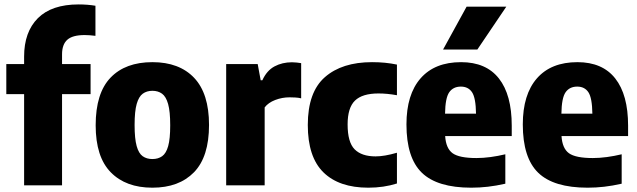

<svg xmlns="http://www.w3.org/2000/svg" viewBox="-20 -838 2882 868"><path d="M89 0V-412.5H8.5V-548.5H89V-582Q89 -693.5 151.2 -755.8Q213.5 -818 335.5 -818Q375.5 -818 411.5 -812V-676Q384.5 -679.5 362.5 -679.5Q308 -679.5 284.2 -658.2Q260.5 -637 260.5 -592V-548.5H389.5V-412.5H260.5V0Z M669 10.5Q549 10.5 480.8 -59Q412.5 -128.5 412.5 -271.5Q412.5 -417 479.8 -487Q547 -557 669 -557Q790.5 -557 857.8 -486Q925 -415 925 -273Q925 -129 857 -59.2Q789 10.5 669 10.5ZM669 -119Q695 -119 713 -131.8Q731 -144.5 740.2 -177.2Q749.5 -210 749.5 -271.5Q749.5 -334 740 -367.8Q730.5 -401.5 712.5 -414.5Q694.5 -427.5 669 -427.5Q643.5 -427.5 625.5 -414.5Q607.5 -401.5 598 -368.2Q588.5 -335 588.5 -273Q588.5 -211 597.8 -177.8Q607 -144.5 625 -131.8Q643 -119 669 -119Z M1002.5 0V-548.5H1145L1158.5 -475H1166Q1186 -519 1221 -537.8Q1256 -556.5 1300 -556.5Q1311 -556.5 1322 -555.2Q1333 -554 1341.5 -552.5V-393.5Q1329 -396.5 1315 -397.2Q1301 -398 1289 -398Q1255.5 -398 1224.2 -386Q1193 -374 1176.5 -352.5V0Z M1645 10.5Q1513 10.5 1442.2 -58.8Q1371.5 -128 1371.5 -273Q1371.5 -421.5 1448.8 -489.2Q1526 -557 1662 -557Q1723 -557 1774.5 -546V-407.5Q1730 -415.5 1691 -415.5Q1618 -415.5 1584.8 -383.2Q1551.5 -351 1551.5 -275.5Q1551.5 -195 1583.2 -163Q1615 -131 1678 -131Q1718 -131 1774.5 -147.5V-8.5Q1715 10.5 1645 10.5Z M2110.5 10.5Q1957 10.5 1887.2 -57Q1817.5 -124.5 1817.5 -275.5Q1817.5 -411 1881.5 -484Q1945.5 -557 2064.5 -557Q2177.5 -557 2235.5 -483.2Q2293.5 -409.5 2293.5 -270V-223H1992.5Q1996 -167 2026.2 -145.2Q2056.5 -123.5 2134 -123.5Q2164.5 -123.5 2197.8 -128Q2231 -132.5 2264.5 -140.5V-7.5Q2222.5 2 2185.5 6.2Q2148.5 10.5 2110.5 10.5ZM2063.5 -446.5Q2029 -446.5 2011 -421Q1993 -395.5 1992 -324H2132Q2131 -395.5 2114 -421Q2097 -446.5 2063.5 -446.5ZM1983 -614 2089.5 -808H2269L2138 -614Z M2636.5 10.5Q2483 10.5 2413.2 -57Q2343.5 -124.5 2343.5 -275.5Q2343.5 -411 2407.5 -484Q2471.5 -557 2590.5 -557Q2703.5 -557 2761.5 -483.2Q2819.5 -409.5 2819.5 -270V-223H2518.5Q2522 -167 2552.2 -145.2Q2582.5 -123.5 2660 -123.5Q2690.5 -123.5 2723.8 -128Q2757 -132.5 2790.5 -140.5V-7.5Q2748.5 2 2711.5 6.2Q2674.5 10.5 2636.5 10.5ZM2589.5 -446.5Q2555 -446.5 2537 -421Q2519 -395.5 2518 -324H2658Q2657 -395.5 2640 -421Q2623 -446.5 2589.5 -446.5Z"/></svg>

Font: Encode Sans Semi Condensed ExtraBold
Style: Regular
Weight: 800
Width: 4
Designer: Multiple Designers
Foundry: Impallari Type
Version: Version 3.000; ttfautohint (v1.8.3) -l 8 -r 50 -G 200 -x 14 